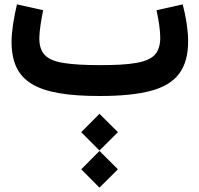

<svg xmlns="http://www.w3.org/2000/svg" viewBox="-20 -442 918 884"><path d="M438 251 522.9 166.5 438 82 354 166.5ZM438 421.9 522.9 337.4 438 252.9 354 337.4ZM700.7 -395C710.4 -351.6 717.8 -301.8 717.8 -269C717.8 -234.4 709.5 -207.5 692.4 -189.5C658.2 -152.8 580.1 -142.1 439.5 -142.1C369.6 -142.1 314.5 -145.5 273.9 -151.9C192.4 -164.6 161.1 -197.3 161.1 -267.1C161.1 -282.7 163.1 -302.2 166.5 -326.2C169.9 -350.1 174.3 -373 178.7 -395L58.1 -421.9C43.9 -361.8 33.2 -298.8 33.2 -250.5C33.2 -63.5 147.9 0 439.5 0C536.6 0 614.7 -7.8 674.8 -23.9C793.9 -55.7 846.2 -127.4 846.2 -252.9C846.2 -301.8 836.4 -363.8 821.3 -421.9Z"/></svg>

Font: Estedad Bold
Style: Regular
Weight: 700
Designer: Amin Abedi
Version: Version 7.3